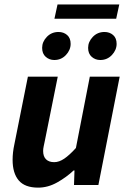

<svg xmlns="http://www.w3.org/2000/svg" viewBox="-20 -847 584 879"><path d="M154.8 12Q93.8 12 65.8 -21Q37.7 -54 37.7 -115.4Q37.7 -132.4 39.7 -150Q41.7 -167.6 45.7 -186L107.7 -496H244.4L185.5 -203.4Q182.5 -188.6 180 -177.2Q177.5 -165.8 177.5 -155.9Q177.5 -130.5 190.8 -117.6Q204 -104.6 228.3 -104.6Q250.5 -104.6 274.1 -120.6Q297.8 -136.6 327.5 -169.4L391.2 -496H527.9L430.4 0H318.8L321 -66.6H317Q283.8 -35.3 241.6 -11.7Q199.4 12 154.8 12ZM228.6 -572.3Q205.9 -572.3 189.4 -586.8Q172.9 -601.2 172.9 -628Q172.9 -655.7 194.4 -678.2Q216 -700.6 247.8 -700.6Q271.3 -700.6 287.4 -686.6Q303.4 -672.6 303.4 -646.2Q303.4 -618.1 281.9 -595.2Q260.4 -572.3 228.6 -572.3ZM439.1 -572.3Q416.4 -572.3 399.9 -586.8Q383.4 -601.2 383.4 -628Q383.4 -655.7 404.9 -678.2Q426.5 -700.6 458.3 -700.6Q481.8 -700.6 497.9 -686.6Q513.9 -672.6 513.9 -646.2Q513.9 -618.1 492.4 -595.2Q470.8 -572.3 439.1 -572.3ZM229.2 -761.2 243.4 -826.7H526.1L511.9 -761.2Z"/></svg>

Font: Source Sans 3
Style: Italic
Weight: 200
Italic angle: -11°
Designer: Paul D. Hunt
Foundry: Adobe
Version: Version 3.046;hotconv 1.0.118;makeotfexe 2.5.65603